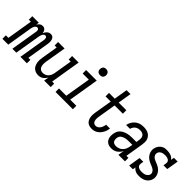

<svg xmlns="http://www.w3.org/2000/svg" viewBox="105 -1739 2742 2742"><g transform="rotate(45 1476.5 -367.5)"><path d="M-47 0V-70H4L68 -460H27V-530H158L151 -485Q151 -485 151 -485Q151 -485 151 -485Q158 -496 166.5 -506Q175 -516 185.5 -523.5Q196 -531 208.5 -534.5Q221 -538 233 -538Q233 -538 233 -538Q233 -538 233 -538Q248 -538 261 -532.5Q274 -527 283 -516Q292 -505 296.5 -491.5Q301 -478 302 -463Q308 -478 317 -491.5Q326 -505 338 -516Q350 -527 365 -532.5Q380 -538 395 -538Q395 -538 395 -538Q395 -538 395 -538Q411 -538 424.5 -532Q438 -526 446.5 -514.5Q455 -503 459.5 -488.5Q464 -474 465 -459Q466 -444 465 -428.5Q464 -413 461 -397L407 -70H448V0H317L385 -410Q386 -420 386 -430Q386 -440 382.5 -448.5Q379 -457 371 -462.5Q363 -468 353 -468Q340 -468 329 -458Q318 -448 312 -435.5Q306 -423 302.5 -410Q299 -397 297 -384L233 0H154L222 -410Q224 -420 224 -430Q224 -440 220.5 -448.5Q217 -457 209 -462.5Q201 -468 191 -468Q178 -468 167 -458Q156 -448 149.5 -435.5Q143 -423 139.5 -410Q136 -397 134 -384L71 0Z M680 8Q654 8 629.5 -0.5Q605 -9 587 -26Q569 -43 559 -66Q549 -89 545 -114.5Q541 -140 542.5 -166.5Q544 -193 549 -219L589 -460H548V-530H679L625 -208Q623 -191 621.5 -174Q620 -157 622 -141Q624 -125 630 -110Q636 -95 646.5 -84Q657 -73 672.5 -67.5Q688 -62 704 -62Q727 -62 749.5 -71Q772 -80 788.5 -98Q805 -116 814 -138Q823 -160 827 -183L873 -460H831V-530H963L887 -70H928V0H796L809 -74Q799 -56 785.5 -40.5Q772 -25 755 -13Q738 -1 718.5 3.5Q699 8 680 8Z M1026 0V-70H1173L1238 -460H1114V-530H1328L1252 -70H1376V0ZM1306 -618Q1291 -618 1277.5 -623Q1264 -628 1255.5 -639.5Q1247 -651 1244.5 -665.5Q1242 -680 1245 -695Q1247 -705 1252 -715Q1257 -725 1266 -731.5Q1275 -738 1285.5 -740.5Q1296 -743 1306 -743Q1321 -743 1335 -737.5Q1349 -732 1357 -720.5Q1365 -709 1367.5 -694.5Q1370 -680 1368 -665Q1366 -655 1360.5 -645Q1355 -635 1346 -628.5Q1337 -622 1326.5 -620Q1316 -618 1306 -618Z M1759 8Q1735 8 1712 1Q1689 -6 1672.5 -21Q1656 -36 1646.5 -57.5Q1637 -79 1633.5 -102.5Q1630 -126 1631.5 -150.5Q1633 -175 1637 -199L1681 -460H1576V-530H1692L1726 -735H1805L1771 -530H1926V-460H1759L1714 -188Q1712 -174 1710.5 -160Q1709 -146 1710 -132.5Q1711 -119 1714.5 -106.5Q1718 -94 1725.5 -83.5Q1733 -73 1745 -67.5Q1757 -62 1771 -62Q1784 -62 1797 -66.5Q1810 -71 1820.5 -79.5Q1831 -88 1839 -99.5Q1847 -111 1852.5 -123.5Q1858 -136 1861.5 -148.5Q1865 -161 1867 -174Q1867 -176 1867.5 -177.5Q1868 -179 1868 -180H1946Q1946 -178 1945.5 -175.5Q1945 -173 1944 -171Q1941 -148 1933.5 -126Q1926 -104 1914 -83.5Q1902 -63 1885.5 -45Q1869 -27 1848 -14.5Q1827 -2 1804.5 3Q1782 8 1759 8Z M2158 8Q2137 8 2116.5 3.5Q2096 -1 2079 -12Q2062 -23 2050.5 -39.5Q2039 -56 2033.5 -75.5Q2028 -95 2027.5 -116.5Q2027 -138 2031 -159Q2035 -184 2045 -208Q2055 -232 2074 -250Q2093 -268 2116.5 -280Q2140 -292 2165 -299Q2190 -306 2214.5 -308.5Q2239 -311 2263 -311H2348L2355 -357Q2359 -378 2357 -399.5Q2355 -421 2343 -437.5Q2331 -454 2311 -461Q2291 -468 2270 -468Q2250 -468 2230.5 -463.5Q2211 -459 2194 -446.5Q2177 -434 2166 -416.5Q2155 -399 2151 -379H2073Q2077 -402 2086 -423Q2095 -444 2109 -463Q2123 -482 2141.5 -497Q2160 -512 2181.5 -521.5Q2203 -531 2225.5 -534.5Q2248 -538 2270 -538Q2295 -538 2320.5 -533.5Q2346 -529 2367 -517.5Q2388 -506 2404 -487.5Q2420 -469 2428 -446Q2436 -423 2436 -397Q2436 -371 2432 -345L2387 -70H2428V0H2296L2311 -90Q2300 -69 2284 -50Q2268 -31 2247.5 -17.5Q2227 -4 2204 2Q2181 8 2158 8ZM2180 -62Q2207 -62 2234 -71.5Q2261 -81 2281.5 -101Q2302 -121 2313.5 -147Q2325 -173 2329 -200L2336 -241H2263Q2248 -241 2232.5 -240Q2217 -239 2201.5 -235.5Q2186 -232 2170.5 -226Q2155 -220 2141.5 -210.5Q2128 -201 2120 -186.5Q2112 -172 2110 -156Q2107 -139 2109 -121Q2111 -103 2120 -89Q2129 -75 2145.5 -68.5Q2162 -62 2180 -62Z M2717 8Q2699 8 2681 5.5Q2663 3 2647.5 -3.5Q2632 -10 2618.5 -20.5Q2605 -31 2596 -45L2588 0H2513L2542 -181H2618L2611 -136Q2609 -124 2611 -112.5Q2613 -101 2619.5 -92Q2626 -83 2636 -77Q2646 -71 2656.5 -67.5Q2667 -64 2679 -63Q2691 -62 2703 -62Q2703 -62 2703 -62Q2703 -62 2704 -62Q2721 -62 2738.5 -64.5Q2756 -67 2772.5 -75Q2789 -83 2802 -97Q2815 -111 2818 -129Q2821 -147 2814.5 -162.5Q2808 -178 2796 -189.5Q2784 -201 2769.5 -209Q2755 -217 2739.5 -223Q2724 -229 2708 -235.5Q2692 -242 2678 -250Q2664 -258 2651 -268Q2638 -278 2627 -290Q2616 -302 2607.5 -316.5Q2599 -331 2594 -347Q2589 -363 2587.5 -380Q2586 -397 2589 -415Q2592 -433 2598.5 -449.5Q2605 -466 2615.5 -480.5Q2626 -495 2640.5 -507Q2655 -519 2671.5 -526.5Q2688 -534 2705.5 -536Q2723 -538 2740 -538Q2760 -538 2780.5 -535Q2801 -532 2819 -525.5Q2837 -519 2852.5 -507.5Q2868 -496 2878 -480L2887 -530H2963L2933 -349H2857L2864 -394Q2866 -406 2864 -417.5Q2862 -429 2855.5 -438Q2849 -447 2839.5 -453Q2830 -459 2819 -462Q2808 -465 2796.5 -466.5Q2785 -468 2773 -468Q2756 -468 2739.5 -465.5Q2723 -463 2707 -455Q2691 -447 2679.5 -433Q2668 -419 2666 -402Q2663 -384 2669 -368.5Q2675 -353 2686.5 -341Q2698 -329 2713 -321.5Q2728 -314 2743 -307.5Q2758 -301 2774 -295Q2790 -289 2804 -281Q2818 -273 2831.5 -263Q2845 -253 2855.5 -241Q2866 -229 2875 -214.5Q2884 -200 2889 -184.5Q2894 -169 2895.5 -151.5Q2897 -134 2894 -117Q2890 -88 2872.5 -62Q2855 -36 2829.5 -20Q2804 -4 2775 2Q2746 8 2718 8Z"/></g></svg>

Font: Iosevka Slab Oblique
Style: Regular
Weight: 400
Italic angle: -9°
Monospace: yes
Designer: Belleve Invis
Foundry: Belleve Invis
Version: Version 11.1.1; ttfautohint (v1.8.3)